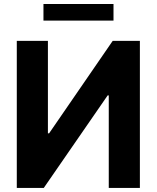

<svg xmlns="http://www.w3.org/2000/svg" viewBox="-20 -929 775 949"><path d="M63 0V-727.1H216.8V-270H222.7L537.1 -727.1H671.4V0H517.6V-457.5H512.2L196.3 0ZM194.8 -909.2H541V-827.1H194.8Z"/></svg>

Font: My Font
Style: Bold
Weight: 500
Designer: Rasmus Andersson
Foundry: rsms
Version: Version 0.001